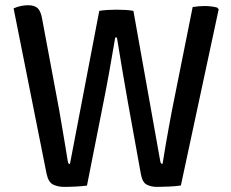

<svg xmlns="http://www.w3.org/2000/svg" viewBox="-20 -710 884 734"><path d="M32 -678Q46.5 -684.5 60.5 -687.2Q74.5 -690 87.5 -690Q112.5 -690 124.5 -678.2Q136.5 -666.5 141.5 -635.5L206.5 -288Q211 -263 217 -226.5Q223 -190 229.2 -154.2Q235.5 -118.5 239 -94.5Q240.5 -86.5 242 -85Q243.5 -83.5 247.5 -83.5L359.5 -668.5Q374.5 -671 393 -672Q411.5 -673 425 -673Q440 -673 458.8 -672Q477.5 -671 490 -668.5L592.5 -94.5Q594 -87 596 -85.2Q598 -83.5 601.5 -83.5Q606 -114.5 612.8 -152.5Q619.5 -190.5 626 -226.8Q632.5 -263 637.5 -288.5L716.5 -683Q727.5 -685 739.5 -686Q751.5 -687 762.5 -687Q774 -687 787 -685.5Q800 -684 810.5 -681L816 -674.5L671.5 -1Q653 2 626.5 3.2Q600 4.5 580.5 4.5Q558 4.5 541 -4.2Q524 -13 518.5 -45L469 -318.5Q460.5 -366.5 449 -433.8Q437.5 -501 427 -566.5H420.5Q409.5 -501 397.5 -434.5Q385.5 -368 375.5 -318.5L312.5 -0.5Q294 2 269.5 3.2Q245 4.5 225.5 4.5Q202 4.5 183.5 -4.2Q165 -13 158 -46Z"/></svg>

Font: Signika Negative
Style: Regular
Weight: 400
Designer: Anna Giedry
Foundry: Anna Giedry
Version: Version 2.001